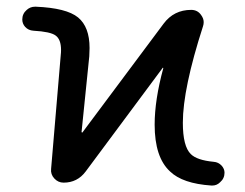

<svg xmlns="http://www.w3.org/2000/svg" viewBox="-20 -577 746 585"><path d="M478.5 -504.9Q509.8 -546.9 562.5 -546.9Q582 -546.9 592.8 -531.2Q600.6 -520.5 600.6 -509.8Q600.6 -502.9 598.6 -497.1Q537.1 -306.6 537.1 -203.1Q537.1 -130.9 561.5 -107.4Q580.1 -88.9 630.9 -84Q645.5 -83 655.3 -72.3Q664.1 -62.5 664.1 -50.8Q664.1 -33.2 650.4 -21.5Q640.6 -11.7 627 -11.7Q625 -11.7 624 -11.7Q536.1 -17.6 498 -54.7Q451.2 -97.7 451.2 -197.3Q451.2 -272.5 477.5 -369.1Q477.5 -370.1 476.6 -370.6Q475.6 -371.1 475.6 -370.1L241.2 -54.7Q215.8 -20.5 173.8 -20.5Q157.2 -20.5 145.5 -33.2Q133.8 -45.9 135.7 -62.5L165 -408.2Q166 -417 166 -424.8Q166 -457 149.4 -468.8Q133.8 -480.5 82 -483.4Q66.4 -484.4 56.6 -495.1Q47.9 -504.9 47.9 -517.6Q47.9 -535.2 61.5 -546.9Q72.3 -556.6 86.9 -556.6Q87.9 -556.6 88.9 -556.6Q182.6 -552.7 217.8 -523.9Q252.9 -495.1 252.9 -430.7Q252.9 -418.9 252 -405.3L228.5 -174.8Q228.5 -173.8 230 -173.3Q231.4 -172.9 231.4 -173.8Z"/></svg>

Font: Gen Jyuu Gothic Regular
Style: Regular
Weight: 400
Designer: [Source Han Sans]
Ryoko NISHIZUKA  (kana & ideographs); Paul D. Hunt (Latin, Greek & Cyrillic); Wenlong ZHANG  (bopomofo
Version: Version 1.002.20150607